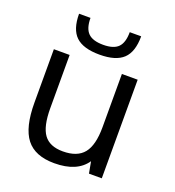

<svg xmlns="http://www.w3.org/2000/svg" viewBox="-130 -803 834 915"><g transform="rotate(20 287.5 -345.0)"><path d="M409 -59Q362 10 247 10Q149 10 104.5 -47Q60 -104 60 -230V-500H140V-230Q140 -138 169.5 -97.5Q199 -57 266 -57Q339 -57 372 -98Q405 -139 405 -230V-500H485V0H420ZM372 -700H430Q430 -621 392.5 -585.5Q355 -550 273 -550Q190 -550 152.5 -585.5Q115 -621 115 -700H173Q173 -647 196.5 -623.5Q220 -600 273 -600Q326 -600 349 -623.5Q372 -647 372 -700Z"/></g></svg>

Font: Fivo Sans
Style: Regular
Weight: 400
Designer: Alexander Slobzheninov
Foundry: Alexander Slobzheninov
Version: 1.0